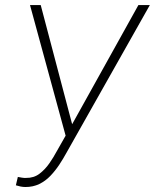

<svg xmlns="http://www.w3.org/2000/svg" viewBox="-20 -731 615 762"><path d="M269.5 -243.7 529.3 -710.9H574.7L243.7 -124.5Q231 -101.1 215.1 -77.1Q199.2 -53.2 179.9 -33Q160.6 -12.7 136 -0.7Q111.3 11.2 81.1 11.2Q71.3 11.2 61.8 9.3Q52.2 7.3 43 4.4L50.8 -28.8Q58.6 -27.3 67.1 -25.9Q75.7 -24.4 83.5 -24.9Q114.3 -24.4 136.7 -41.5Q159.2 -58.6 176 -83Q192.9 -107.4 205.6 -131.3ZM141.6 -710.9 270 -224.1 277.3 -191.9 244.1 -179.2 99.1 -710.9Z"/></svg>

Font: Roboto Condensed ExtraLight
Style: Italic
Weight: 250
Italic angle: -12°
Designer: Christian Robertson
Foundry: Google
Version: Version 3.008; 2023